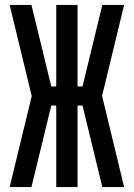

<svg xmlns="http://www.w3.org/2000/svg" viewBox="-20 -755 540 775"><path d="M19 0 108 -367 19 -735H107L187 -406H207V-735H293V-406H313L393 -735H481L392 -368L481 0H393L313 -329H293V0H207V-329H187L107 0Z"/></svg>

Font: Iosevka Term Medium
Style: Regular
Weight: 500
Monospace: yes
Designer: Belleve Invis
Foundry: Belleve Invis
Version: Version 26.3.1